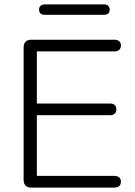

<svg xmlns="http://www.w3.org/2000/svg" viewBox="-20 -850 612 870"><path d="M87 -35V-635Q87 -652 96 -661Q105 -670 122 -670H499Q512 -670 520 -663Q528 -656 528 -644Q528 -631 520 -624Q512 -617 499 -617H147V-381H478Q492 -381 499.5 -374.5Q507 -368 507 -355Q507 -328 478 -328H147V-53H499Q512 -53 520 -46Q528 -39 528 -27Q528 -14 520 -7Q512 0 499 0H122Q105 0 96 -9Q87 -18 87 -35ZM157 -806Q157 -817 163.5 -823.5Q170 -830 182 -830H452Q464 -830 470.5 -823.5Q477 -817 477 -806Q477 -795 470.5 -789Q464 -783 452 -783H182Q170 -783 163.5 -789Q157 -795 157 -806Z"/></svg>

Font: SN Pro Light
Style: Regular
Weight: 300
Designer: Tobias Whetton
Foundry: Supernotes
Version: Version 1.002